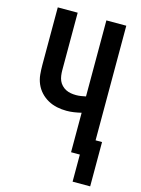

<svg xmlns="http://www.w3.org/2000/svg" viewBox="-131 -809 761 1034"><g transform="rotate(15 250.0 -292.0)"><path d="M379 151V0H330V-220Q309 -215 288.5 -212Q268 -209 248 -209Q221 -209 194.5 -214.5Q168 -220 144.5 -233Q121 -246 103 -265.5Q85 -285 74.5 -309.5Q64 -334 61.5 -361Q59 -388 59 -414V-735H170V-414Q170 -400 172 -385Q174 -370 179.5 -357Q185 -344 195.5 -333Q206 -322 219 -315.5Q232 -309 246.5 -306.5Q261 -304 276 -304Q289 -304 302.5 -306Q316 -308 330 -311V-735H441V-96H477V151Z"/></g></svg>

Font: Iosevka Term
Style: Bold
Weight: 700
Monospace: yes
Designer: Belleve Invis
Foundry: Belleve Invis
Version: Version 30.0.1